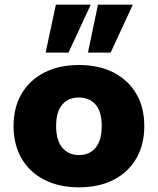

<svg xmlns="http://www.w3.org/2000/svg" viewBox="-20 -790 675 821"><path d="M318 11Q233 11 170 -21Q107 -53 72.5 -112Q38 -171 38 -251Q38 -331 72.5 -389.5Q107 -448 170 -480Q233 -512 317 -512Q403 -512 465.5 -480Q528 -448 562.5 -389.5Q597 -331 597 -251Q597 -171 562.5 -112Q528 -53 465.5 -21Q403 11 318 11ZM318 -127Q363 -127 389 -158.5Q415 -190 415 -251Q415 -312 389 -342.5Q363 -373 317 -373Q272 -373 246 -342.5Q220 -312 220 -251Q220 -190 246.5 -158.5Q273 -127 318 -127ZM356 -565 399 -770H548L453 -565ZM175 -565 219 -770H368L273 -565Z"/></svg>

Font: Nunito Sans 9pt Black
Style: Regular
Weight: 900
Version: Version 3.101;gftools[0.9.27]